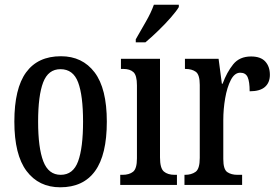

<svg xmlns="http://www.w3.org/2000/svg" viewBox="-20 -786 1180 816"><path d="M236 10Q145 10 93 -59Q41 -128 41 -269Q41 -410 91 -478.5Q141 -547 239 -547Q330 -547 382 -478.5Q434 -410 434 -269Q434 -128 384 -59Q334 10 236 10ZM238 -43Q291 -43 312 -100.5Q333 -158 333 -269Q333 -380 312 -436Q291 -492 237 -492Q185 -492 163.5 -436Q142 -380 142 -269Q142 -158 164 -100.5Q186 -43 238 -43Z M491 0V-43H501Q529 -43 545.5 -56Q562 -69 562 -113V-423Q562 -466 547 -479.5Q532 -493 505 -493H494V-536H660V-117Q660 -71 676.5 -57Q693 -43 722 -43H732V0ZM557 -619Q578 -656 600 -694Q622 -732 634 -766H740V-756Q730 -739 706 -711.5Q682 -684 652.5 -655.5Q623 -627 598 -606H557Z M764 0V-43H767Q793 -43 811 -55.5Q829 -68 829 -115V-425Q829 -469 812 -481Q795 -493 769 -493H766V-536H909L923 -430H926Q944 -479 971 -512.5Q998 -546 1047 -546Q1088 -546 1107.5 -524.5Q1127 -503 1127 -468Q1127 -435 1106 -416.5Q1085 -398 1041 -398Q1041 -439 1032.5 -458Q1024 -477 1001 -477Q977 -477 961 -446Q945 -415 937 -368.5Q929 -322 929 -276V-110Q929 -66 946 -54.5Q963 -43 989 -43H1009V0Z"/></svg>

Font: Noto Serif Hebrew ExtraCondensed Medium
Style: Regular
Weight: 500
Width: 2
Designer: Monotype Design Team
Foundry: Monotype Imaging Inc.
Version: Version 2.004; ttfautohint (v1.8.4.7-5d5b)